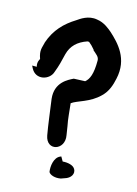

<svg xmlns="http://www.w3.org/2000/svg" viewBox="-110 -757 575 806"><g transform="rotate(15 177.5 -353.5)"><path d="M-3 -438 2 -428C25 -382 84 -399 95 -437C107 -468 111 -487 119 -520C129 -558 154 -582 195 -596H202C210 -590 220 -580 229 -569V-567C244 -553 257 -546 257 -529C257 -471 246 -446 229 -432C214 -431 197 -431 180 -430C158 -419 104 -395 112 -324C119 -275 126 -215 134 -171C146 -105 224 -129 212 -193C210 -206 209 -211 206 -231C200 -259 198 -293 194 -327C218 -345 271 -352 313 -394C338 -418 347 -448 353 -476C374 -568 318 -623 279 -659C266 -670 242 -691 211 -695C171 -703 139 -678 127 -670C80 -641 43 -604 23 -545V-544C18 -521 9 -509 22 -473C19 -468 12 -456 17 -438ZM183 -25C189 -14 211 -6 236 -11L250 -16C279 -24 290 -47 279 -65L278 -66C271 -78 248 -84 225 -82L214 -101L209 -99C184 -88 179 -49 183 -25Z"/></g></svg>

Font: Stray Cat
Style: ExBlkCn
Weight: 1000
Version: Version 1.0